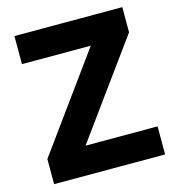

<svg xmlns="http://www.w3.org/2000/svg" viewBox="-107 -809 818 900"><g transform="rotate(-15 302.0 -359.5)"><path d="M583.5 0V-136.2H233.9L568.4 -596.7V-718.8H44.9V-582.5H378.9L44.9 -122.1V0Z"/></g></svg>

Font: Winston ExtraBold
Style: Regular
Weight: 800
Designer: Vernon Adams, Kim Jin-seong, David Berlow, Cristiano Sobral
Foundry: The Winston Project Authors
Version: Version 3.004